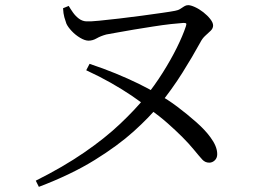

<svg xmlns="http://www.w3.org/2000/svg" viewBox="-20 -702 1040 746"><path d="M119 0Q225 -53 306.5 -109Q388 -165 447 -221Q506 -277 544 -324Q581 -370 612.5 -420Q644 -470 667 -516.5Q690 -563 702 -599Q705 -608 703.5 -610.5Q702 -613 693 -613Q676 -612 644.5 -608.5Q613 -605 575 -599Q537 -593 500 -587Q463 -581 434.5 -575.5Q406 -570 393 -568Q371 -562 355.5 -553Q340 -544 324 -544Q310 -544 291.5 -555Q273 -566 258.5 -581.5Q244 -597 238 -610Q234 -621 230 -635Q226 -649 225 -670L247 -679Q254 -667 263.5 -653.5Q273 -640 286 -630Q299 -620 315 -619Q330 -618 365 -621.5Q400 -625 443.5 -630Q487 -635 531 -641Q575 -647 610 -652Q645 -657 660 -660Q672 -662 680.5 -667.5Q689 -673 696 -677.5Q703 -682 711 -682Q721 -682 737.5 -674.5Q754 -667 770 -654.5Q786 -642 797 -628Q808 -614 808 -603Q808 -592 799 -583Q790 -574 778 -563.5Q766 -553 757 -535Q728 -482 688.5 -419Q649 -356 598 -293Q561 -247 499.5 -191.5Q438 -136 347.5 -80Q257 -24 131 24ZM793 -70Q777 -70 766 -82Q755 -94 732 -122Q713 -145 688.5 -169.5Q664 -194 632.5 -222Q601 -250 558 -281Q529 -305 492 -330Q455 -355 411 -380Q367 -405 315 -429L328 -454Q382 -436 429.5 -416.5Q477 -397 519 -376.5Q561 -356 597 -334Q631 -316 669.5 -287Q708 -258 743 -227Q778 -196 798 -168Q810 -152 817 -135.5Q824 -119 824 -103Q824 -88 814.5 -79Q805 -70 793 -70Z"/></svg>

Font: Noto Serif JP ExtraLight
Style: Regular
Weight: 400
Version: Version 2.003-H1;hotconv 1.1.1;makeotfexe 2.6.0